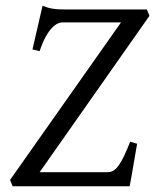

<svg xmlns="http://www.w3.org/2000/svg" viewBox="-20 -648 540 668"><path d="M128 -628 93 -476 118 -470C145 -553 180 -570 195 -570H401L15 -22L24 0H431C434 -12 449 -102 457 -148L433 -155C404 -83 386 -49 355 -49H118L500 -593L491 -615H212C169 -615 153 -618 128 -628Z"/></svg>

Font: Temporarium
Style: Italic
Weight: 400
Italic angle: -7°
Version: Version 1.1